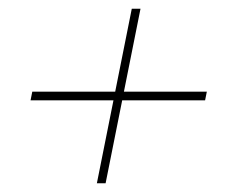

<svg xmlns="http://www.w3.org/2000/svg" viewBox="-20 -540 520 440"><path d="M454 -330 450 -310H260L222 -120H202L240 -310H50L54 -330H244L282 -520H302L264 -330Z"/></svg>

Font: TypoPRO Montserrat Alternates
Style: Italic
Weight: 250
Italic angle: -11.3°
Designer: Julieta Ulanovsky
Foundry: Julieta Ulanovsky
Version: Version 6.001